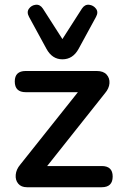

<svg xmlns="http://www.w3.org/2000/svg" viewBox="-20 -786 512 806"><path d="M242 -537Q199 -537 175 -581L102 -715Q91 -735 101.5 -749.5Q112 -764 130 -766Q148 -768 160 -750L242 -622L324 -750Q336 -768 354 -766Q372 -764 383 -749.5Q394 -735 383 -715L310 -581Q286 -537 242 -537ZM93 0Q69 0 56.5 -15Q44 -30 46 -52.5Q48 -75 65 -95L307 -399H88Q42 -399 42 -444Q42 -488 88 -488H386Q414 -488 427.5 -473Q441 -458 439.5 -436.5Q438 -415 421 -395L178 -89H407Q453 -89 453 -45Q453 0 407 0Z"/></svg>

Font: Chiron GoRound TC M
Style: Regular
Weight: 500
Designer: Ryoko NISHIZUKA 西塚涼子 (kana, bopomofo & ideographs); Paul D. Hunt (Latin, Greek & Cyrillic); Sandoll Communications 산돌커뮤니
Foundry: Adobe
Version: Version 1.000;hotconv 1.1.1;makeotfexe 2.6.0